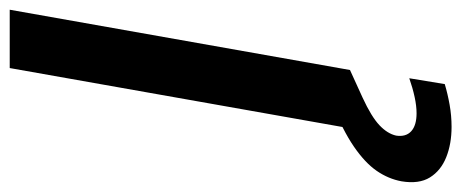

<svg xmlns="http://www.w3.org/2000/svg" viewBox="-382 -443 949 395"><g transform="rotate(-90 92.5 -245.5)"><path d="M26 0 150 -700H270L146 0ZM29 209Q-6 209 -33.5 198Q-61 187 -75 164.5Q-89 142 -83 106Q-78 79 -61.5 55Q-45 31 -11.5 8Q22 -15 77 -37L129 -57L146 0L89 26Q50 44 32.5 60.5Q15 77 11 95Q8 115 20 126Q32 137 57 137Q72 137 90.5 133Q109 129 129 122L117 195Q97 201 74.5 205Q52 209 29 209Z"/></g></svg>

Font: DM Sans 16pt SemiBold
Style: Italic
Weight: 600
Italic angle: -10°
Version: Version 4.004;gftools[0.9.30]